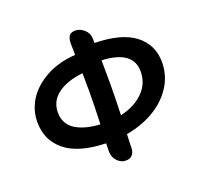

<svg xmlns="http://www.w3.org/2000/svg" viewBox="-138 -914 1160 1117"><g transform="rotate(-20 442.0 -356.0)"><path d="M457 49.8Q427.2 49.8 404.5 25.4Q381.8 1 381.8 -33.2Q381.8 -39.1 382.3 -55.7Q382.8 -72.3 382.8 -84Q216.3 -88.4 132.6 -155.5Q48.8 -222.7 48.8 -336.9Q48.8 -385.7 66.7 -430.2Q84.5 -474.6 116 -509Q147.5 -543.5 189.9 -569.8Q232.4 -596.2 283.4 -611.1Q334.5 -626 389.2 -628.9Q388.2 -654.8 388.2 -700.2Q388.2 -731 399.7 -746.6Q411.1 -762.2 437 -762.2Q465.8 -762.2 491 -740.7Q516.1 -719.2 518.1 -688Q518.1 -667 519 -655.8Q686 -652.8 768.1 -588.6Q850.1 -524.4 850.1 -417Q850.1 -335 805.9 -266.6Q761.7 -198.2 686.5 -154.1Q611.3 -109.9 515.1 -92.8Q514.6 -77.6 513.4 -47.6Q512.2 -17.6 512.2 -5.9Q510.7 20.5 496.8 35.2Q482.9 49.8 457 49.8ZM523.9 -404.8Q523.9 -332 520 -208Q606.4 -227.5 660.6 -280Q714.8 -332.5 714.8 -409.2Q714.8 -538.1 522.9 -546.9Q523.9 -504.9 523.9 -404.8ZM180.2 -348.1Q180.2 -311 196 -283Q211.9 -254.9 241 -237.8Q270 -220.7 306.6 -211.2Q343.3 -201.7 389.2 -199.2Q394 -305.7 394 -407.2Q394 -481 393.1 -514.2Q293.5 -503.4 236.8 -460.7Q180.2 -418 180.2 -348.1Z"/></g></svg>

Font: Shantell Sans Irregular
Style: Regular
Weight: 600
Designer: Stephen Nixon, Anya Danilova, Shantell Martin
Foundry: Arrow Type
Version: Version 1.006;[9816181b4]